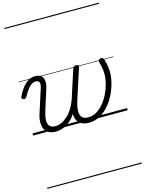

<svg xmlns="http://www.w3.org/2000/svg" viewBox="-219 -1125 1311 1741"><g transform="rotate(-15 437.0 -255.0)"><path d="M211 19Q170 19 143.5 4Q117 -11 105 -39Q93 -67 94 -104Q95 -141 110 -184L176 -389Q190 -429 183.5 -448.5Q177 -468 150 -468Q129 -468 109.5 -455.5Q90 -443 71.5 -417.5Q53 -392 31 -354Q26 -346 20.5 -342.5Q15 -339 3 -341Q-10 -344 -13 -352.5Q-16 -361 -11 -370Q10 -414 36 -447Q62 -480 92 -498Q122 -516 157 -516Q182 -516 200 -507Q218 -498 227 -480.5Q236 -463 236.5 -437.5Q237 -412 226 -380L164 -184Q150 -140 149 -105Q148 -70 164.5 -50Q181 -30 218 -30Q247 -30 276 -43Q305 -56 332.5 -81Q360 -106 383 -142Q406 -178 422 -223L510 -494Q514 -506 521 -510.5Q528 -515 540 -515Q557 -515 562 -509.5Q567 -504 563 -492L471 -208Q458 -169 453.5 -136.5Q449 -104 454.5 -80Q460 -56 478 -43Q496 -30 528 -30Q571 -30 607.5 -52.5Q644 -75 674 -112Q704 -149 725.5 -193.5Q747 -238 758.5 -284.5Q770 -331 770 -371Q770 -390 768 -408.5Q766 -427 762 -446.5Q758 -466 751 -486Q749 -496 752 -503.5Q755 -511 762 -515Q769 -519 777 -519Q788 -519 794 -513Q800 -507 805 -490Q811 -471 815 -451.5Q819 -432 821 -413Q823 -394 823 -376Q823 -328 809 -273.5Q795 -219 769 -167Q743 -115 705.5 -73Q668 -31 621.5 -6Q575 19 521 19Q483 19 455.5 5.5Q428 -8 413.5 -34Q399 -60 399 -97Q375 -58 344 -32.5Q313 -7 279 6Q245 19 211 19ZM0 490H888V500H0ZM0 -20H888V0H0ZM0 -505H888V-500H0ZM0 -1010H888V-1000H0Z"/></g></svg>

Font: Playwrite BE VLG Guides
Style: Regular
Weight: 400
Designer: Veronika Burian, José Scaglione
Foundry: TypeTogether
Version: Version 1.003